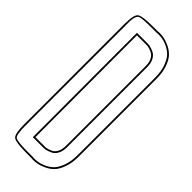

<svg xmlns="http://www.w3.org/2000/svg" viewBox="-315 -829 1060 1060"><g transform="rotate(45 214.5 -299.0)"><path d="M45 2V-600V-690Q45 -764 63.5 -778.5Q82 -793 170 -793H201Q207 -794 216 -794Q233 -794 250.5 -791Q268 -788 293.5 -776.5Q319 -765 338 -746Q357 -727 370.5 -689.5Q384 -652 384 -602V4Q384 54 370.5 91.5Q357 129 338 148Q319 167 293.5 178.5Q268 190 250.5 193Q233 196 216 196L201 195H170Q82 195 63.5 180.5Q45 166 45 92ZM138 -696 139 98H211H212Q220 98 229.5 96Q239 94 255 87Q271 80 281.5 61Q292 42 292 14V-369V-390V-612Q292 -640 281.5 -659Q271 -678 255 -685Q239 -692 229.5 -694Q220 -696 212 -696H211ZM55 92Q55 162 68.5 173.5Q82 185 160 185Q167 185 170 185H202H203Q208 186 216 186Q233 186 249 183.5Q265 181 289 170Q313 159 330.5 141Q348 123 361 87.5Q374 52 374 4V-602Q374 -650 361 -685.5Q348 -721 330.5 -739Q313 -757 289 -768Q265 -779 249 -781.5Q233 -784 216 -784L203 -783H202H170Q90 -783 75 -776Q57 -767 55 -725Q55 -715 55 -690ZM128 -706H212Q221 -706 232 -703.5Q243 -701 261 -693Q279 -685 290.5 -664Q302 -643 302 -612V14Q302 45 290.5 66Q279 87 261 95Q243 103 232 105.5Q221 108 212 108H129Z"/></g></svg>

Font: Soda Fountain
Style: Outline
Weight: 400
Version: Version 1.0